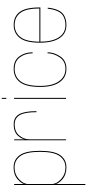

<svg xmlns="http://www.w3.org/2000/svg" viewBox="578 -1352 993 2190"><g transform="rotate(-90 1075.0 -256.5)"><path d="M60.5 220H71.5V-481.5V-592H60.5ZM261.5 4Q349.5 4 399.8 -64.8Q450 -133.5 450 -297Q450 -461 399.8 -529.8Q349.5 -598.5 261.5 -598.5Q177 -598.5 122.8 -550.2Q68.5 -502 68.5 -459L71.5 -432Q71.5 -487 127 -537.2Q182.5 -587.5 261 -587.5Q341.5 -587.5 390 -522Q438.5 -456.5 438.5 -297Q438.5 -138 390 -72.5Q341.5 -7 261 -7Q182.5 -7 127 -57.5Q71.5 -108 71.5 -163L68.5 -135.5Q68.5 -92.5 122.8 -44.2Q177 4 261.5 4Z M891 -337.5H902.5Q902.5 -476 866.8 -536.8Q831 -597.5 751.5 -597.5Q668 -597.5 622.2 -549Q576.5 -500.5 576.5 -434.5L581.5 -419.5Q581.5 -483.5 626 -535Q670.5 -586.5 751 -586.5Q822.5 -586.5 856.8 -529.5Q891 -472.5 891 -337.5ZM570.5 0H581.5V-461.5V-592H570.5Z M1043 0H1054V-593H1043ZM1043 -733V-681.5H1054V-733Z M1385.5 4Q1480 4 1527 -66.2Q1574 -136.5 1574 -211H1562.5Q1562.5 -141.5 1517.5 -74.2Q1472.5 -7 1385.5 -7Q1296 -7 1243.2 -81.2Q1190.5 -155.5 1190.5 -296.5Q1190.5 -450.5 1242.5 -518.5Q1294.5 -586.5 1385.5 -586.5Q1473 -586.5 1517.8 -525.5Q1562.5 -464.5 1562.5 -381.5H1574Q1574 -469.5 1527.2 -533.5Q1480.5 -597.5 1385.5 -597.5Q1288.5 -597.5 1233.8 -527Q1179 -456.5 1179 -296.5Q1179 -149.5 1233.8 -72.8Q1288.5 4 1385.5 4Z M1885 4V-7Q1793.5 -7 1744.2 -82.8Q1695 -158.5 1695 -299Q1695 -453.5 1747.5 -520Q1800 -586.5 1886 -586.5Q1974.5 -586.5 2024.2 -520.8Q2074 -455 2074 -299L2078.5 -304.5H1690V-293H2085.5Q2085.5 -298 2085.5 -301.5Q2085.5 -461 2033.8 -529.2Q1982 -597.5 1886 -597.5Q1793 -597.5 1738.2 -528Q1683.5 -458.5 1683.5 -299Q1683.5 -153.5 1735.2 -74.8Q1787 4 1885 4ZM1885 -7V4Q1942 4 1987 -18.5Q2032 -41 2054.8 -92.8Q2077.5 -144.5 2082.5 -209H2071Q2066 -149.5 2044.2 -99Q2022.5 -48.5 1979.5 -27.8Q1936.5 -7 1885 -7Z"/></g></svg>

Font: Anybody UltraCondensed Thin Thin
Style: Regular
Weight: 250
Version: Version 1.111